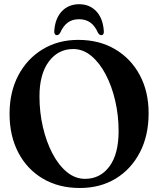

<svg xmlns="http://www.w3.org/2000/svg" viewBox="-20 -904 772 934"><path d="M360.5 -710Q463.5 -710 540.5 -664.2Q617.5 -618.5 660.2 -538.2Q703 -458 703 -353.5Q703 -244.5 660.5 -162.8Q618 -81 542.8 -35.2Q467.5 10.5 368.5 10.5Q266 10.5 189 -34.8Q112 -80 69.2 -161.5Q26.5 -243 26.5 -350.5Q26.5 -456.5 69.2 -537.5Q112 -618.5 187.5 -664.2Q263 -710 360.5 -710ZM557 -266.5Q557 -342.5 540.5 -413.8Q524 -485 494.2 -541.8Q464.5 -598.5 424.2 -632Q384 -665.5 336 -665.5Q263 -665.5 217.5 -604.5Q172 -543.5 172 -435Q172 -358.5 188.5 -286.8Q205 -215 234.8 -158Q264.5 -101 305 -67.5Q345.5 -34 393.5 -34Q467.5 -34 512.2 -94.2Q557 -154.5 557 -266.5ZM365 -810.5Q332 -810.5 310 -794.5Q288 -778.5 273 -745Q266 -733 257.5 -733Q242.5 -733 244 -754Q248.5 -815.5 281.2 -849.5Q314 -883.5 365 -883.5Q415.5 -883.5 448 -849.5Q480.5 -815.5 485 -754Q487 -733 472 -733Q463.5 -733 456.5 -745Q441 -779.5 418.5 -795Q396 -810.5 365 -810.5Z"/></svg>

Font: Fraunces 144pt Soft SemiBold
Style: Regular
Weight: 600
Version: Version 1.000;[b76b70a41]